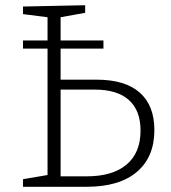

<svg xmlns="http://www.w3.org/2000/svg" viewBox="-20 -715 654 735"><path d="M350 -410Q459 -410 515 -360.5Q571 -311 571 -217Q571 -114 504 -57Q437 0 312 0H68V-29L162 -45V-529H68V-560H162V-649L68 -661V-690L306 -695V-666L212 -649V-560H376V-529H212V-410ZM312 -40Q411 -40 464.5 -85Q518 -130 518 -215Q518 -292 473.5 -332Q429 -372 343 -372H212V-40Z"/></svg>

Font: Bitter Pro Light
Style: Regular
Weight: 300
Designer: Sol Matas, and Bitter project Authors
Foundry: Sol Matas
Version: Version 1.010